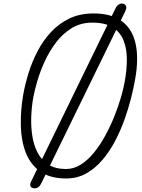

<svg xmlns="http://www.w3.org/2000/svg" viewBox="-20 -1007 802 1086"><path d="M354.5 2.5Q262.5 2.5 206.8 -37.5Q151 -77.5 125.2 -145Q99.5 -212.5 97.8 -296.8Q96 -381 111 -469.5Q121.5 -529.5 141.5 -594Q161.5 -658.5 193 -718.5Q224.5 -778.5 269.2 -826.5Q314 -874.5 373.5 -902.8Q433 -931 509 -931Q610.5 -931 669.8 -886.8Q729 -842.5 747.2 -758.8Q765.5 -675 744 -556.5Q735.5 -508.5 720.5 -449.2Q705.5 -390 682.8 -327Q660 -264 628.8 -205.2Q597.5 -146.5 557 -99.8Q516.5 -53 466.2 -25.2Q416 2.5 354.5 2.5ZM168.5 -457Q159 -405.5 156.8 -349Q154.5 -292.5 162.5 -239.5Q170.5 -186.5 192.5 -144Q214.5 -101.5 253.8 -76.2Q293 -51 353.5 -51Q397.5 -51 437 -76Q476.5 -101 511 -143.2Q545.5 -185.5 574.2 -237.8Q603 -290 625.5 -345.8Q648 -401.5 663.2 -453.2Q678.5 -505 685.5 -545.5Q697 -608 697.5 -667.5Q698 -727 680.2 -774.8Q662.5 -822.5 619.8 -850.8Q577 -879 502 -879Q436.5 -879 385.8 -848Q335 -817 297.2 -767.2Q259.5 -717.5 233.2 -660.2Q207 -603 191.2 -549Q175.5 -495 168.5 -457ZM176.5 58.5Q166.5 58.5 159.5 54.2Q152.5 50 151.2 41.2Q150 32.5 156 19.5L631 -955Q639.5 -973.5 649.5 -980.2Q659.5 -987 670 -987Q679 -987 685.8 -982Q692.5 -977 694.2 -967.5Q696 -958 689 -944L213 31Q205.5 46 196.2 52.2Q187 58.5 176.5 58.5Z"/></svg>

Font: Edu VIC WA NT Hand Pre
Style: Regular
Weight: 400
Designer: Tina and Corey Anderson, Eben Sorkin, Mirko Velimirovic
Foundry: Google for Education
Version: Version 1.000